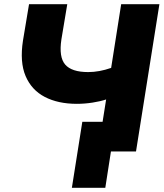

<svg xmlns="http://www.w3.org/2000/svg" viewBox="-20 -725 783 919"><path d="M484 174H324L374 -142H471L488 -249Q462 -240 423.5 -234Q385 -228 348 -228Q258 -228 194.5 -261Q131 -294 102.5 -361Q74 -428 90 -531L119 -705H302L274 -537Q261 -452 292 -416Q323 -380 402 -380Q455 -380 512 -400L560 -705H743L631 0H511Z"/></svg>

Font: Mulish Black
Style: Italic
Weight: 900
Italic angle: -9°
Designer: Vernon Adams
Foundry: Vernon Adams
Version: Version 3.603; ttfautohint (v1.8.3)